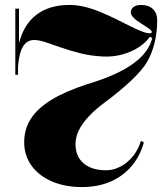

<svg xmlns="http://www.w3.org/2000/svg" viewBox="-20 -743 677 778"><path d="M312 15Q243 15 190 -8Q137 -31 107.5 -72Q78 -113 78 -167Q78 -220 105.5 -262.5Q133 -305 190 -339.5Q247 -374 334 -402Q414 -426 468.5 -454Q523 -482 555 -515.5Q587 -549 597 -589L587 -594Q572 -571 542 -551.5Q512 -532 474.5 -522Q437 -512 398 -514Q351 -516 308.5 -526.5Q266 -537 230 -549.5Q194 -562 166 -571.5Q138 -581 119 -581Q99 -581 85 -569Q71 -557 63.5 -533Q56 -509 53 -472V-440H42V-708H57V-568Q76 -644 128 -683.5Q180 -723 262 -723Q292 -723 324.5 -715Q357 -707 389 -693.5Q421 -680 450.5 -665.5Q480 -651 506.5 -637.5Q533 -624 554 -616Q575 -608 587 -608Q595 -608 595 -614Q595 -618 585.5 -625.5Q576 -633 553 -647Q532 -660 521 -671.5Q510 -683 510 -692Q510 -706 521 -714.5Q532 -723 551 -723Q582 -723 599.5 -706.5Q617 -690 617 -660Q617 -613 606.5 -570Q596 -527 576 -492Q558 -461 513 -418Q468 -375 402 -326Q363 -297 337.5 -269Q312 -241 299 -214Q286 -187 286 -159Q286 -109 319 -81Q352 -53 410 -53Q440 -53 469 -68.5Q498 -84 519.5 -111Q541 -138 551 -172L563 -166Q547 -109 512 -68.5Q477 -28 426.5 -6.5Q376 15 312 15Z"/></svg>

Font: Kalnia SemiBold
Style: Regular
Weight: 600
Designer: Frida Medrano
Foundry: Frida Medrano
Version: Version 1.105